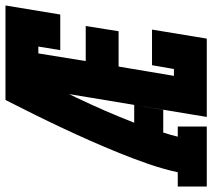

<svg xmlns="http://www.w3.org/2000/svg" viewBox="-100 -718 775 701"><g transform="rotate(-90 287.5 -367.5)"><path d="M-43 0V-106H9Q21 -160 39.5 -213.5Q58 -267 79.5 -320Q101 -373 124 -425Q147 -477 171.5 -529Q196 -581 221.5 -632.5Q247 -684 273 -735H333L329 -711L388 -686Q333 -583 282.5 -478Q232 -373 190 -265H255L237 -159H154Q150 -146 146 -132.5Q142 -119 139 -106H176V0ZM211 0 333 -735H618L585 -535H455L468 -615H443L415 -442H543L524 -322H395L361 -120H386L400 -200H530L497 0Z"/></g></svg>

Font: Iosevka Curly Slab HvExObl
Style: Regular
Weight: 900
Width: 7
Italic angle: -9°
Monospace: yes
Designer: Belleve Invis
Foundry: Belleve Invis
Version: Version 11.1.0; ttfautohint (v1.8.3)